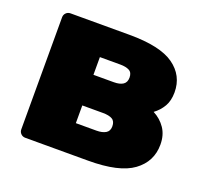

<svg xmlns="http://www.w3.org/2000/svg" viewBox="-96 -637 816 754"><g transform="rotate(20 312.5 -260.0)"><path d="M78 0Q67 0 59.5 -7.5Q52 -15 52 -26V-494Q52 -505 59.5 -512.5Q67 -520 78 -520H324Q453 -520 510.5 -479Q568 -438 568 -368Q568 -333 554 -309Q540 -285 517 -268Q548 -252 567 -224Q586 -196 586 -156Q586 -85 528 -42.5Q470 0 341 0ZM245 -122H331Q355 -122 369.5 -130.5Q384 -139 384 -159Q384 -180 370.5 -188Q357 -196 331 -196H245ZM245 -324H330Q355 -324 368.5 -333Q382 -342 382 -362Q382 -383 368 -390.5Q354 -398 330 -398H245Z"/></g></svg>

Font: Rubik ExtraBold
Style: Regular
Weight: 800
Designer: Hubert and Fischer
Foundry: Hubert and Fischer
Version: Version 2.300;gftools[0.9.30]